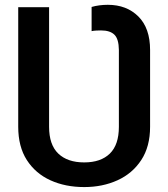

<svg xmlns="http://www.w3.org/2000/svg" viewBox="-20 -757 689 787"><path d="M325.2 9.8Q247.6 9.8 186.5 -18.1Q125.5 -45.9 90.1 -100.8Q54.7 -155.8 54.7 -237.3V-727.5H181.2V-237.3Q181.2 -163.6 219 -127.4Q256.8 -91.3 325.2 -91.3Q393.1 -91.3 430.2 -127.4Q467.3 -163.6 467.3 -237.3V-552.2Q466.8 -597.2 449 -614.7Q431.2 -632.3 394 -632.3Q386.2 -632.3 375.2 -631.8Q364.3 -631.3 355.5 -629.4V-728.5Q370.6 -732.9 387.5 -735.1Q404.3 -737.3 421.9 -737.3Q499 -737.3 547.1 -689.5Q595.2 -641.6 595.2 -552.2V-237.3Q595.2 -156.2 559.1 -101.1Q522.9 -45.9 461.7 -18.1Q400.4 9.8 325.2 9.8Z"/></svg>

Font: Inter
Style: 540
Weight: 540
Designer: Rasmus Andersson
Foundry: rsms
Version: Version 4.001;git-66647c0bb